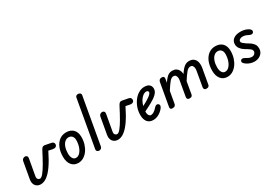

<svg xmlns="http://www.w3.org/2000/svg" viewBox="22 -1952 4194 2986"><g transform="rotate(-30 2119.0 -459.0)"><path d="M169.5 0Q130.5 0 101.8 -19Q73 -38 60.8 -72.5Q48.5 -107 56.5 -153L109.5 -452.5Q114 -475 131.5 -486.8Q149 -498.5 166.5 -498.5Q186.5 -498.5 199.5 -484.8Q212.5 -471 208 -444L156 -154Q149.5 -118 164.5 -100.2Q179.5 -82.5 199.5 -82.5Q226 -82.5 262.2 -126.5Q298.5 -170.5 345.5 -251.5Q392.5 -332.5 449.5 -444.5Q464 -472 476.8 -485.2Q489.5 -498.5 511.5 -498.5Q514 -498.5 523.2 -497Q532.5 -495.5 557.2 -490.8Q582 -486 631 -476.5Q655 -471.5 665.5 -458.8Q676 -446 676 -429.5Q676 -399 653.5 -386.8Q631 -374.5 599 -381L528 -396L522 -383Q462 -260 403.2 -174.5Q344.5 -89 286.2 -44.5Q228 0 169.5 0Z M841.5 4.5Q765.5 4.5 721.8 -49.8Q678 -104 678 -197.5Q678 -289.5 706.8 -358.5Q735.5 -427.5 787.2 -466Q839 -504.5 906.5 -504.5Q988.5 -504.5 1035 -457Q1081.5 -409.5 1081.5 -322.5Q1081.5 -254.5 1062.8 -195.2Q1044 -136 1011 -91Q978 -46 934.5 -20.8Q891 4.5 841.5 4.5ZM847.5 -82.5Q887 -82.5 918.5 -115.2Q950 -148 968.8 -202.2Q987.5 -256.5 987.5 -322Q987.5 -366.5 964.5 -392.5Q941.5 -418.5 902 -418.5Q863.5 -418.5 833.8 -391Q804 -363.5 787.2 -314.8Q770.5 -266 770.5 -203.5Q770.5 -149 791 -115.8Q811.5 -82.5 847.5 -82.5Z M1217 0Q1205 0 1193.2 -5.2Q1181.5 -10.5 1174.8 -21.5Q1168 -32.5 1171 -49.5L1319.5 -890Q1323 -911.5 1336.8 -920Q1350.5 -928.5 1367 -928.5Q1389 -928.5 1405 -915.5Q1421 -902.5 1416.5 -879L1269 -43.5Q1265.5 -21.5 1249.5 -10.8Q1233.5 0 1217 0Z M1555.5 0Q1516.5 0 1487.8 -19Q1459 -38 1446.8 -72.5Q1434.5 -107 1442.5 -153L1495.5 -452.5Q1500 -475 1517.5 -486.8Q1535 -498.5 1552.5 -498.5Q1572.5 -498.5 1585.5 -484.8Q1598.5 -471 1594 -444L1542 -154Q1535.5 -118 1550.5 -100.2Q1565.5 -82.5 1585.5 -82.5Q1612 -82.5 1648.2 -126.5Q1684.5 -170.5 1731.5 -251.5Q1778.5 -332.5 1835.5 -444.5Q1850 -472 1862.8 -485.2Q1875.5 -498.5 1897.5 -498.5Q1900 -498.5 1909.2 -497Q1918.5 -495.5 1943.2 -490.8Q1968 -486 2017 -476.5Q2041 -471.5 2051.5 -458.8Q2062 -446 2062 -429.5Q2062 -399 2039.5 -386.8Q2017 -374.5 1985 -381L1914 -396L1908 -383Q1848 -260 1789.2 -174.5Q1730.5 -89 1672.2 -44.5Q1614 0 1555.5 0Z M2184 9Q2116.5 9 2080.2 -35.2Q2044 -79.5 2044 -158.5Q2044 -228 2066.2 -291Q2088.5 -354 2126.5 -403.2Q2164.5 -452.5 2213.5 -481Q2262.5 -509.5 2316 -509.5Q2373 -509.5 2403.2 -483.8Q2433.5 -458 2433.5 -410Q2433.5 -383 2420.2 -358.8Q2407 -334.5 2384.2 -313.5Q2361.5 -292.5 2333.8 -274Q2306 -255.5 2276.5 -239.5Q2250 -224 2212 -205Q2174 -186 2140.5 -169.5Q2140 -160.5 2140.2 -152.5Q2140.5 -144.5 2141.5 -137Q2143.5 -112 2157 -94Q2170.5 -76 2190 -76Q2216.5 -76 2244.5 -94Q2272.5 -112 2297 -140.5Q2318 -166.5 2337.2 -172Q2356.5 -177.5 2371.5 -166Q2380 -160.5 2384.8 -149.8Q2389.5 -139 2386.2 -123.5Q2383 -108 2366 -87Q2332 -44 2283.5 -17.5Q2235 9 2184 9ZM2153.5 -258Q2171.5 -267.5 2191.5 -278Q2211.5 -288.5 2230 -299Q2262 -317.5 2287 -335.8Q2312 -354 2326.8 -370.5Q2341.5 -387 2341.5 -400.5Q2341.5 -411 2333.2 -421Q2325 -431 2309.5 -431Q2275 -431 2244.2 -407.8Q2213.5 -384.5 2190 -345.2Q2166.5 -306 2153.5 -258Z M2534 0Q2507 0 2498.5 -13.2Q2490 -26.5 2493 -42L2566 -454.5Q2568 -465 2574 -475.5Q2580 -486 2592.2 -493.2Q2604.5 -500.5 2625.5 -500.5Q2649.5 -500.5 2659.2 -488.2Q2669 -476 2665 -452L2653.5 -388.5Q2681.5 -428.5 2705.8 -455.5Q2730 -482.5 2756.2 -496Q2782.5 -509.5 2816 -509.5Q2857 -509.5 2885 -492.8Q2913 -476 2928.2 -446.2Q2943.5 -416.5 2945.5 -377.5Q2975 -421.5 3001.2 -450.8Q3027.5 -480 3055.2 -494.8Q3083 -509.5 3118 -509.5Q3170.5 -509.5 3202.2 -483.8Q3234 -458 3244.5 -411.8Q3255 -365.5 3244 -305L3196 -35.5Q3194 -25.5 3183 -12.8Q3172 0 3141.5 0Q3115.5 0 3105.8 -15.2Q3096 -30.5 3099 -47.5L3146 -316Q3151.5 -344 3148.2 -369.2Q3145 -394.5 3131.8 -410.2Q3118.5 -426 3093.5 -426Q3057.5 -426 3020.5 -382.2Q2983.5 -338.5 2932 -256.5L2893.5 -35.5Q2891.5 -25.5 2880.5 -12.8Q2869.5 0 2839 0Q2813 0 2803.2 -15.2Q2793.5 -30.5 2796.5 -47.5L2843.5 -316Q2849 -344 2845.8 -369.2Q2842.5 -394.5 2829.2 -410.2Q2816 -426 2790 -426Q2755 -426 2718.2 -381.8Q2681.5 -337.5 2630 -255L2592 -39Q2590 -28.5 2577.2 -14.2Q2564.5 0 2534 0Z M3520.5 4.5Q3444.5 4.5 3400.8 -49.8Q3357 -104 3357 -197.5Q3357 -289.5 3385.8 -358.5Q3414.5 -427.5 3466.2 -466Q3518 -504.5 3585.5 -504.5Q3667.5 -504.5 3714 -457Q3760.5 -409.5 3760.5 -322.5Q3760.5 -254.5 3741.8 -195.2Q3723 -136 3690 -91Q3657 -46 3613.5 -20.8Q3570 4.5 3520.5 4.5ZM3526.5 -82.5Q3566 -82.5 3597.5 -115.2Q3629 -148 3647.8 -202.2Q3666.5 -256.5 3666.5 -322Q3666.5 -366.5 3643.5 -392.5Q3620.5 -418.5 3581 -418.5Q3542.5 -418.5 3512.8 -391Q3483 -363.5 3466.2 -314.8Q3449.5 -266 3449.5 -203.5Q3449.5 -149 3470 -115.8Q3490.5 -82.5 3526.5 -82.5Z M3999.5 9Q3970.5 9 3933.5 -1.5Q3896.5 -12 3865 -34.5Q3835.5 -54 3825 -72.8Q3814.5 -91.5 3826.5 -110.5Q3836.5 -128 3858.2 -127.2Q3880 -126.5 3899 -113.5Q3912.5 -104.5 3941 -89.8Q3969.5 -75 4000 -75Q4033 -75 4051.8 -94.2Q4070.5 -113.5 4070.5 -136.5Q4070.5 -153 4063.5 -164Q4056.5 -175 4044.5 -184Q4030 -195.5 4006.5 -210.2Q3983 -225 3956 -241Q3918.5 -264 3893 -298.5Q3867.5 -333 3867.5 -376.5Q3867.5 -436 3913 -470.2Q3958.5 -504.5 4039 -504.5Q4068 -504.5 4100.5 -498.5Q4133 -492.5 4167 -474.5Q4196 -460 4207 -440.5Q4218 -421 4206 -399.5Q4196.5 -382.5 4175.5 -381.2Q4154.5 -380 4132 -392Q4117.5 -400 4091 -411Q4064.5 -422 4033.5 -422Q4000 -422 3980 -408.5Q3960 -395 3960 -374.5Q3960 -356 3978.5 -339.5Q3997 -323 4024.5 -304.5Q4050.5 -287.5 4076 -272.2Q4101.5 -257 4119.5 -238Q4139 -220 4151.5 -197.2Q4164 -174.5 4164 -133.5Q4164 -92.5 4143.2 -60.2Q4122.5 -28 4085.5 -9.5Q4048.5 9 3999.5 9Z"/></g></svg>

Font: Edu AU VIC WA NT Hand Medium
Style: Regular
Weight: 500
Version: Version 1.001